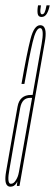

<svg xmlns="http://www.w3.org/2000/svg" viewBox="-44 -701 207 724"><path d="M19.5 0 21.5 -17Q20 -13.5 18 -10.5Q10 3 -5 3Q-10.5 3 -14 0.5Q-29 -8.5 -21 -54Q-11 -111 1.5 -183Q14.5 -255 22.2 -299Q30 -343 73 -343H79L82.5 -363Q102.5 -476 113 -535.5Q122.5 -589 110 -594.5Q108.5 -595 107 -595Q91.5 -595 78.8 -541Q66 -487 48 -384.5H37Q57.5 -501.5 71 -553.8Q84.5 -606 107.5 -606Q113 -606 117.5 -603.5Q134 -593 125 -542.5Q114 -478.5 94 -366L29.5 0ZM26.5 -48.5 27.5 -53 77 -332H69.5Q39 -332 32.2 -293.8Q25.5 -255.5 12.5 -183Q1 -116 -8.5 -62Q-17.5 -14 -6 -8.5Q-4.5 -8 -2.5 -8Q8 -8 16.5 -22.5Q24 -34.5 26.5 -48.5ZM112.5 -637Q100 -637 98 -649.8Q96 -662.5 99.5 -681H110.5Q107 -661 108.5 -654Q110 -647 114.5 -647Q120.5 -647 124.2 -654.2Q128 -661.5 131.5 -681H143.5Q140 -662.5 132.8 -649.8Q125.5 -637 112.5 -637Z"/></svg>

Font: Anybody UltraCondensed Thin
Style: Italic
Weight: 100
Width: 1
Italic angle: -10°
Designer: Tyler Finck
Foundry: Etcetera Type Company
Version: Version 1.010; ttfautohint (v1.8.3) -l 8 -r 50 -G 200 -x 14 